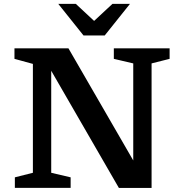

<svg xmlns="http://www.w3.org/2000/svg" viewBox="-20 -948 920 969"><path d="M146 -76V-625.5L53 -651V-704H325.5L685 -82L652.5 -51.5V-628L554.5 -651V-704H836V-651L745 -628V0.5H580L209.5 -641L238.5 -646V-76L336.5 -53V0H55V-53ZM470 -828.5H440L547.5 -928.5H636L508.5 -769H401.5L274 -928.5H362.5Z"/></svg>

Font: Newsreader 7pt Medium
Style: Regular
Weight: 500
Designer: Hugues Gentile
Foundry: Production Type
Version: Version 1.003